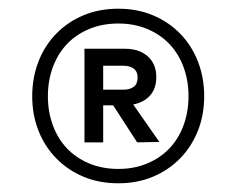

<svg xmlns="http://www.w3.org/2000/svg" viewBox="-20 -728 542 441"><path d="M252 -674Q215 -674 185 -661.5Q155 -649 134 -627Q113 -605 101.5 -574Q90 -543 90 -507Q90 -471 101.5 -440Q113 -409 134 -387Q155 -365 185 -352.5Q215 -340 252 -340Q288 -340 318 -352.5Q348 -365 369 -387Q390 -409 401.5 -440Q413 -471 413 -507Q413 -543 401.5 -574Q390 -605 369 -627Q348 -649 318 -661.5Q288 -674 252 -674ZM252 -307Q208 -307 172 -322Q136 -337 109.5 -364Q83 -391 68.5 -427.5Q54 -464 54 -507Q54 -550 68.5 -587Q83 -624 109.5 -651Q136 -678 172 -693Q208 -708 252 -708Q295 -708 331 -693Q367 -678 393.5 -651Q420 -624 434.5 -587Q449 -550 449 -507Q449 -464 434.5 -427.5Q420 -391 393.5 -364Q367 -337 331 -322Q295 -307 252 -307ZM339 -551Q339 -525 325 -509Q311 -493 286 -488L346 -402L295 -401L240 -486H217V-401H174V-616H267Q300 -616 319.5 -598.5Q339 -581 339 -551ZM217 -577V-522H264Q278 -522 287 -528.5Q296 -535 296 -550Q296 -564 287 -570.5Q278 -577 264 -577Z"/></svg>

Font: SVN-Poppins Light
Style: Regular
Weight: 300
Designer: Ninad Kale (Devanagari), Jonny Pinhorn (Latin)
Foundry: Indian Type Foundry
Version: Version 3.002 2017; ttfautohint (v1.8.3)